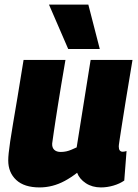

<svg xmlns="http://www.w3.org/2000/svg" viewBox="-20 -809 604 839"><path d="M153 10Q86 10 51 -22.5Q16 -55 16 -108Q16 -121 18 -140.5Q20 -160 24.5 -191Q29 -222 37 -269Q45 -316 56.5 -384.5Q68 -453 83 -547H266Q255 -484 247 -435Q239 -386 233 -348.5Q227 -311 222.5 -281.5Q218 -252 214.5 -228Q211 -204 208 -182Q207 -164 217 -154.5Q227 -145 245 -145Q258 -145 269.5 -147.5Q281 -150 292.5 -155Q304 -160 315 -165L376 -547H559Q541 -439 529.5 -369Q518 -299 512 -259Q506 -219 503 -200.5Q500 -182 499.5 -176Q499 -170 499 -169Q499 -157 503.5 -151.5Q508 -146 516 -146Q518 -146 522.5 -146.5Q527 -147 533 -149L523 -20Q503 -6 475.5 2Q448 10 421 10Q383 10 355 -8.5Q327 -27 317 -54Q290 -33 263 -18.5Q236 -4 208.5 3Q181 10 153 10ZM278 -595 194 -789H366L416 -595Z"/></svg>

Font: Georama ExtraCondensed Thin ExtraBold
Style: Italic
Weight: 800
Italic angle: -9°
Version: Version 1.001